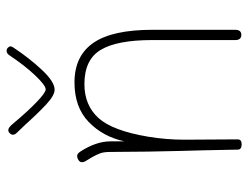

<svg xmlns="http://www.w3.org/2000/svg" viewBox="-105 -647 750 580"><g transform="rotate(-90 270.0 -357.0)"><path d="M470 -271V-22Q470 -3 455 -3Q439 -3 439 -21V-272Q439 -378 409.5 -427.5Q380 -477 306 -477Q242 -477 203.5 -434.5Q165 -392 147 -284Q138 -230 138 -174L139 -14Q139 -2 124 -2Q108 -2 108 -14Q106 -129 104 -189Q103 -225 102 -287.5Q101 -350 101 -398Q101 -418 97 -429Q93 -440 84 -456Q82 -459 73 -474Q70 -479 70 -484Q70 -491 76.5 -495Q83 -499 89 -499Q96 -499 103 -488Q133 -441 133 -398V-356Q147 -421 191.5 -464Q236 -507 311 -507Q391 -507 430.5 -450Q470 -393 470 -271ZM420 -700Q420 -697 416 -691Q385 -644 349 -605.5Q313 -567 289 -567Q272 -567 245 -592Q218 -617 183 -656L159 -681Q153 -687 153 -693Q153 -698 157.5 -702.5Q162 -707 167 -707Q175 -707 187 -692Q222 -650 251 -622Q280 -594 290 -594Q302 -594 332 -625.5Q362 -657 394 -705Q399 -712 407 -712Q412 -712 416 -708Q420 -704 420 -700Z"/></g></svg>

Font: Mali ExtraLight
Style: Regular
Weight: 275
Version: Version 1.000; ttfautohint (v1.6)